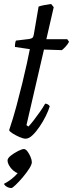

<svg xmlns="http://www.w3.org/2000/svg" viewBox="-20 -697 367 965"><path d="M109 0Q97 0 78.5 -8Q60 -16 44 -26Q28 -36 26 -43Q46 -102 62.5 -163.5Q79 -225 92.5 -280.5Q106 -336 115.5 -380Q125 -424 130 -450L55 -461Q55 -472 56.5 -480.5Q58 -489 60 -493L127 -501Q138 -503 143 -507Q148 -511 150 -524L174 -664Q185 -668 203 -671.5Q221 -675 237 -677L250 -661L213 -500H318L327 -487Q321 -475 310 -463Q299 -451 291 -445L201 -448L113 -68L123 -61Q132 -70 148 -90.5Q164 -111 180.5 -134.5Q197 -158 207 -176Q215 -176 221 -172Q227 -168 230 -163Q224 -142 210.5 -114.5Q197 -87 179 -60.5Q161 -34 143 -17Q125 0 109 0ZM38 248Q25 248 14 241.5Q3 235 0 227Q42 205 69 173Q58 170 46 159.5Q34 149 26 135Q18 121 18 109Q18 98 34.5 85Q51 72 71 62Q91 52 100 52Q109 52 118 64Q127 76 133.5 91.5Q140 107 140 118Q140 130 126.5 151Q113 172 94 194.5Q75 217 58.5 232.5Q42 248 38 248Z"/></svg>

Font: Texturina 72pt 72pt Regular
Style: Italic
Weight: 400
Italic angle: -11°
Designer: Guillermo Torres Carreño
Foundry: Omnibus-Type
Version: Version 1.002; ttfautohint (v1.8.3)